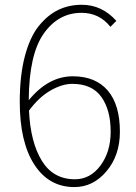

<svg xmlns="http://www.w3.org/2000/svg" viewBox="-20 -759 561 792"><path d="M289.1 -19.5Q352.5 -19.5 394.5 -76.2Q436.5 -132.8 436.5 -215.8Q436.5 -305.7 397.9 -359.4Q359.4 -413.1 278.3 -413.1Q236.3 -413.1 188.5 -385.7Q140.6 -358.4 99.6 -302.7Q105.5 -172.9 152.3 -96.2Q199.2 -19.5 289.1 -19.5ZM460 -672.9 435.5 -648.4Q389.6 -706.1 316.4 -706.1Q220.7 -706.1 160.2 -620.1Q99.6 -534.2 98.6 -345.7Q179.7 -444.3 280.3 -444.3Q374 -444.3 424.3 -385.7Q474.6 -327.1 474.6 -215.8Q474.6 -118.2 419.4 -52.7Q364.3 12.7 287.1 12.7Q181.6 12.7 121.6 -80.1Q61.5 -172.9 61.5 -338.9Q61.5 -447.3 82.5 -526.9Q103.5 -606.4 140.1 -651.9Q176.8 -697.3 220.7 -718.3Q264.6 -739.3 317.4 -739.3Q400.4 -739.3 460 -672.9Z"/></svg>

Font: Gen Shin Gothic ExtraLight
Style: Regular
Weight: 100
Designer: [Source Han Sans]
Ryoko NISHIZUKA  (kana & ideographs); Paul D. Hunt (Latin, Greek & Cyrillic); Wenlong ZHANG  (bopomofo
Version: Version 1.002.20150607